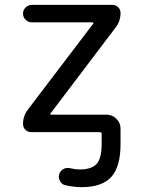

<svg xmlns="http://www.w3.org/2000/svg" viewBox="-20 -567 587 794"><path d="M75.2 -510.7Q75.2 -525.4 85.9 -536.1Q96.7 -546.9 111.3 -546.9H445.3Q459 -546.9 468.8 -537.1Q478.5 -527.3 478.5 -513.7Q478.5 -479.5 458 -453.1L189.5 -98.6Q187.5 -96.7 188.5 -94.7Q189.5 -92.8 191.4 -92.8H420.9Q444.3 -92.8 461.4 -75.7Q478.5 -58.6 478.5 -35.2V-27.3V28.3Q478.5 123 439.9 165Q401.4 207 317.4 207Q286.1 207 251 199.2Q236.3 196.3 228.5 182.6Q220.7 168.9 224.6 153.3Q229.5 138.7 242.7 131.8Q255.9 125 271.5 128.9Q292 133.8 309.6 133.8Q359.4 133.8 379.9 110.4Q400.4 86.9 400.4 28.3V-13.7Q400.4 -20.5 392.6 -20.5H109.4Q94.7 -20.5 85 -30.3Q75.2 -40 75.2 -54.7Q75.2 -87.9 95.7 -114.3L365.2 -468.8Q367.2 -470.7 366.2 -472.7Q365.2 -474.6 363.3 -474.6H111.3Q96.7 -474.6 85.9 -485.4Q75.2 -496.1 75.2 -510.7Z"/></svg>

Font: Gen Jyuu Gothic Regular
Style: Regular
Weight: 400
Designer: [Source Han Sans]
Ryoko NISHIZUKA  (kana & ideographs); Paul D. Hunt (Latin, Greek & Cyrillic); Wenlong ZHANG  (bopomofo
Version: Version 1.002.20150607